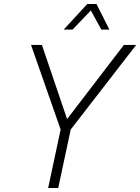

<svg xmlns="http://www.w3.org/2000/svg" viewBox="-20 -933 696 953"><path d="M219 0 281 -290 134 -710H188L313 -342L595 -710H656L331 -290L269 0ZM296 -786 413 -913H459L523 -786H483L431 -881L340 -786Z"/></svg>

Font: Geist Mono ExtraLight
Style: Italic
Weight: 200
Italic angle: -12°
Monospace: yes
Designer: Basement.studio, Andrés Briganti, Mateo Zaragoza
Foundry: Basement.studio, Vercel, Andrés Briganti, Guido Ferreyra, Mateo Zaragoza
Version: Version 1.500; ttfautohint (v1.8.4.7-5d5b)